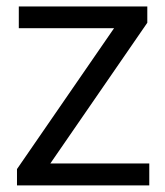

<svg xmlns="http://www.w3.org/2000/svg" viewBox="-20 -562 500 582"><path d="M31.5 0V-49.5L338.5 -495V-476.5H37V-542.5H426.5V-493L119.5 -47.5V-66.5H432.5V0Z"/></svg>

Font: Encode Sans Condensed Thin
Style: Regular
Weight: 400
Version: Version 3.002